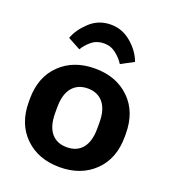

<svg xmlns="http://www.w3.org/2000/svg" viewBox="-142 -877 886 997"><g transform="rotate(20 301.0 -378.5)"><path d="M35.6 -250Q35.6 -128.4 109.3 -56.9Q182.9 14.6 300.8 14.6Q418.7 14.6 492.3 -56.9Q565.9 -128.4 565.9 -250V-265.6Q565.9 -387.2 492.3 -458.6Q418.7 -530 300.8 -530Q182.9 -530 109.3 -458.6Q35.6 -387.2 35.6 -265.6ZM184.1 -273.7Q184.1 -345.5 215 -382.7Q245.8 -419.9 300.8 -419.9Q355.5 -419.9 386.4 -382.7Q417.2 -345.5 417.2 -273.7V-241.9Q417.2 -169.9 387 -132.7Q356.7 -95.5 300.8 -95.5Q244.9 -95.5 214.5 -132.7Q184.1 -169.9 184.1 -241.9ZM188.7 -595.7Q205.8 -624.3 233.4 -646.5Q261 -668.7 300.5 -668.7Q337.9 -668.7 366.9 -645.6Q396 -622.6 412.6 -595.7L483.2 -633.1Q463.1 -688.2 413.2 -730.3Q363.3 -772.5 300.8 -772.5Q231.7 -772.5 183.3 -726.4Q135 -680.4 119.1 -633.3Z"/></g></svg>

Font: Roboto Flex
Style: Regular
Weight: 400
Designer: Berlow after Robertson
Foundry: Google
Version: Version 3.200;gftools[0.9.32]